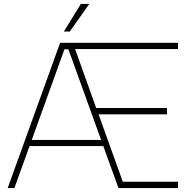

<svg xmlns="http://www.w3.org/2000/svg" viewBox="-20 -954 978 974"><path d="M304 -794 390 -934H433L334 -794ZM19 0 285 -737H883V-705H361L468 -406H827V-374H480L603 -32H883V0H581L504 -213H130L53 0ZM141 -244H493L327 -704H307Z"/></svg>

Font: Tomorrow ExtraLight
Style: Regular
Weight: 275
Designer: Tony de Marco, Monica Rizzolli
Foundry: Just in Type
Version: Version 2.002